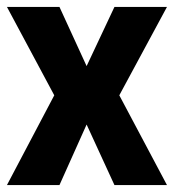

<svg xmlns="http://www.w3.org/2000/svg" viewBox="-22 -532 500 552"><path d="M-2 0H149L227 -174L307 0H458L321 -258L458 -512H307L227 -342L149 -512H-2L134 -258Z"/></svg>

Font: Decalotype
Style: Bold
Weight: 700
Designer: Alfredo Marco Pradil
Foundry: Alfredo Marco Pradil
Version: Version 1.0